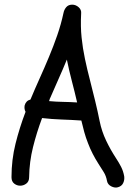

<svg xmlns="http://www.w3.org/2000/svg" viewBox="-20 -788 579 840"><path d="M107.4 -12.7Q107.4 5.9 95.2 15.1Q83 24.4 68.4 24.4Q53.7 24.4 42 15.1Q30.3 5.9 30.3 -12.7Q30.3 -88.9 47.9 -159.2Q65.4 -229.5 91.8 -298.8Q85 -311.5 87.9 -327.1Q93.8 -347.7 113.3 -352.5Q132.8 -399.4 153.8 -445.8Q174.8 -492.2 194.3 -539.1Q213.9 -585.9 230.5 -633.8Q247.1 -681.6 257.8 -731.4Q260.7 -746.1 270 -756.8Q279.3 -767.6 295.9 -767.6Q311.5 -767.6 324.2 -756.3Q336.9 -745.1 335 -728.5Q332 -671.9 336.9 -624.5Q341.8 -577.1 351.6 -530.8Q361.3 -484.4 373.5 -438Q385.7 -391.6 396.5 -345.7Q407.2 -301.8 416 -257.8Q424.8 -213.9 444.3 -172.9Q454.1 -152.3 464.8 -133.3Q475.6 -114.3 488.3 -94.7Q500 -77.1 509.8 -58.1Q519.5 -39.1 523.4 -16.6Q525.4 -1 519 12.7Q512.7 26.4 496.1 31.2Q482.4 35.2 466.8 27.3Q451.2 19.5 448.2 3.9Q444.3 -18.6 433.1 -36.1Q421.9 -53.7 410.2 -72.3Q396.5 -93.8 385.3 -115.7Q374 -137.7 365.2 -161.1Q355.5 -185.5 348.6 -210.4Q341.8 -235.4 335.9 -260.7Q292 -263.7 249.5 -265.1Q207 -266.6 164.1 -271.5Q140.6 -209 124.5 -144.5Q108.4 -80.1 107.4 -12.7ZM199.2 -358.4Q197.3 -355.5 196.8 -352.1Q196.3 -348.6 194.3 -345.7Q225.6 -342.8 255.9 -342.3Q286.1 -341.8 317.4 -339.8Q306.6 -386.7 294.4 -433.1Q282.2 -479.5 272.5 -527.3Q254.9 -484.4 236.3 -442.9Q217.8 -401.4 199.2 -358.4Z"/></svg>

Font: Schoolbell
Style: Regular
Weight: 400
Designer: Font Diner, Inc
Foundry: Font Diner, Inc
Version: Version 1.000